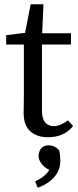

<svg xmlns="http://www.w3.org/2000/svg" viewBox="-20 -631 365 901"><path d="M134 -422V-475H313V-422ZM205 13Q153 13 122 -15Q91 -43 91 -101Q91 -120 91.5 -138.5Q92 -157 92 -186V-422H9V-466L133 -481L92 -448L124 -611H184L177 -455V-435V-112Q177 -74 192 -56.5Q207 -39 232 -39Q249 -39 264.5 -46Q280 -53 299 -66L323 -40Q310 -23 292 -11Q274 1 252.5 7Q231 13 205 13ZM263 125Q263 156 248.5 180.5Q234 205 210 222.5Q186 240 157 250L145 220Q179 204 197.5 184.5Q216 165 219 145L230 174Q193 161 177 140Q161 119 161 103Q161 81 172.5 66Q184 51 209 51Q221 51 233 56Q245 61 257 73Q261 88 262 100Q263 112 263 125Z"/></svg>

Font: Source Serif 4 Variable
Style: Regular
Weight: 400
Designer: Frank Grießhammer
Foundry: Adobe
Version: Version 4.005;hotconv 1.1.0;makeotfexe 2.6.0